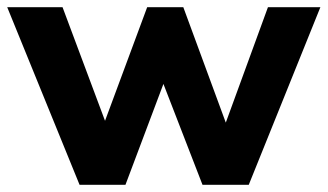

<svg xmlns="http://www.w3.org/2000/svg" viewBox="-23 -511 906 531"><path d="M197 0 -3 -491H150L279 -146H256L384 -491H484L611 -146H592L718 -491H863L665 0H537L396 -364H461L324 0Z"/></svg>

Font: Nunito Sans 12pt ExtraLight 12pt ExtraBold
Style: Regular
Weight: 800
Version: Version 3.101;gftools[0.9.27]